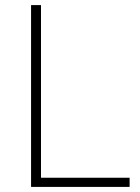

<svg xmlns="http://www.w3.org/2000/svg" viewBox="-20 -734 550 754"><path d="M102 0H489V-36H141V-714H102Z"/></svg>

Font: Noto Sans Myanmar UI ExtraLight
Style: Regular
Weight: 200
Designer: Monotype Design Team
Foundry: Monotype Imaging Inc.
Version: Version 2.103